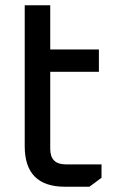

<svg xmlns="http://www.w3.org/2000/svg" viewBox="-20 -710 442 730"><path d="M74 -154V-690H171V-522H356V-437H171V-144Q171 -85 230 -85H366V-34L320 0H227Q74 0 74 -154Z"/></svg>

Font: Oxanium ExtraLight Medium
Style: Regular
Weight: 500
Version: Version 2.000